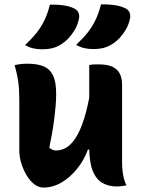

<svg xmlns="http://www.w3.org/2000/svg" viewBox="-20 -835 640 865"><path d="M104 -548Q147 -548 175.5 -536.5Q204 -525 218.5 -496Q233 -467 233 -413Q233 -385 230.5 -356Q228 -327 224 -296Q220 -265 214.5 -233.5Q209 -202 202 -169Q210 -163 217.5 -160Q225 -157 233 -157Q255 -157 277 -169Q299 -181 320 -212.5Q341 -244 359 -300.5Q377 -357 391 -446V-161H376Q358 -112 326.5 -73.5Q295 -35 256.5 -12.5Q218 10 176 10Q154 10 134.5 -5Q115 -20 100 -45Q85 -70 76 -99.5Q67 -129 67 -158Q67 -196 67 -233.5Q67 -271 67 -308.5Q67 -346 67 -383Q67 -431 62.5 -464.5Q58 -498 46 -542Q61 -545 74.5 -546.5Q88 -548 104 -548ZM424 -545Q465 -545 488 -533.5Q511 -522 520.5 -501.5Q530 -481 530 -453Q530 -387 530 -327.5Q530 -268 530 -212.5Q530 -157 530 -101Q530 -85 532 -66Q534 -47 538.5 -29.5Q543 -12 550 0Q543 1 535.5 2.5Q528 4 520.5 4.5Q513 5 505 5Q469 5 441 -11Q413 -27 397.5 -66Q382 -105 382 -173Q382 -237 382 -302Q382 -367 382 -428.5Q382 -490 382 -542Q392 -544 398 -544.5Q404 -545 410.5 -545Q417 -545 424 -545ZM205 -814Q240 -815 268.5 -810.5Q297 -806 316 -796Q330 -789 334.5 -775.5Q339 -762 335 -747Q329 -721 316.5 -700Q304 -679 288.5 -662.5Q273 -646 255 -635Q236 -623 216 -618Q196 -613 169 -613Q147 -613 128.5 -617.5Q110 -622 93 -632Q124 -661 145 -687.5Q166 -714 180.5 -744.5Q195 -775 205 -814ZM435 -815Q470 -816 498.5 -811.5Q527 -807 546 -797Q560 -790 564.5 -776.5Q569 -763 565 -748Q559 -722 546.5 -701Q534 -680 518.5 -663.5Q503 -647 485 -636Q466 -624 446 -619Q426 -614 399 -614Q377 -614 358.5 -618.5Q340 -623 323 -633Q354 -662 375 -688.5Q396 -715 410.5 -745.5Q425 -776 435 -815Z"/></svg>

Font: Recursive Monospace Casual ExtraBold
Style: Regular
Weight: 800
Version: Version 1.047